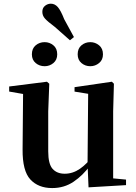

<svg xmlns="http://www.w3.org/2000/svg" viewBox="-20 -977 718 1014"><path d="M215.8 -627.3Q188.5 -627.3 168.5 -644Q148.4 -660.8 148.4 -690Q148.4 -721 168.5 -737.7Q188.5 -754.4 215.8 -754.4Q241.8 -754.4 262 -737.7Q282.2 -721 282.2 -690Q282.2 -660.8 262 -644Q241.8 -627.3 215.8 -627.3ZM349.4 -764.3 270.1 -834.4Q231.8 -863 217.7 -878.7Q203.6 -894.4 203.6 -914.4Q203.6 -935.4 217.8 -946.4Q231.9 -957.5 248.4 -957.5Q269.2 -957.5 284.9 -940.1Q300.6 -922.7 319.1 -875.5L370.5 -781.2ZM456.9 -627.3Q430.1 -627.3 410.2 -644Q390.2 -660.8 390.2 -690Q390.2 -721 410.2 -737.7Q430.1 -754.4 456.9 -754.4Q482.9 -754.4 503.3 -737.7Q523.8 -721 523.8 -690Q523.8 -660.8 503.3 -644Q482.9 -627.3 456.9 -627.3ZM255.7 16.2Q182.1 16.2 140.2 -29.3Q98.3 -74.7 99.3 -187.9L102 -497.7L132 -475.4L28.4 -493.5V-520.2L228 -545.4L240.2 -534.8L234.7 -388.7V-177.8Q234.7 -111 257.7 -85.3Q280.7 -59.5 321.8 -59.5Q364.7 -59.5 402.5 -85.8Q440.3 -112.1 469.6 -153.8L503.2 -103H456Q418.4 -51 368.8 -17.4Q319.2 16.2 255.7 16.2ZM447.6 12.4 442.4 -109.4V-111.9L445.6 -481.6L373.7 -493.2V-516.6L570.9 -545.4L581.6 -534.8L577.6 -388.7V-35L645.6 -28.5V0.7Z"/></svg>

Font: Noto Serif SC
Style: Regular
Weight: 200
Designer: Ryoko NISHIZUKA 西塚涼子 (kana & ideographs); Frank Grießhammer (Latin, Greek & Cyrillic); Wenlong ZHANG 张文龙 (bopomofo); San
Foundry: Adobe
Version: Version 2.001;hotconv 1.1.0;makeotfexe 2.6.0